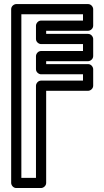

<svg xmlns="http://www.w3.org/2000/svg" viewBox="-20 -905 512 942"><path d="M156.5 -32.5H84.8V-835H387.2V-804H181.5C166.4 -804 156.5 -789.7 156.5 -779V-713.7C156.5 -698.6 170.8 -688.7 181.5 -688.7H387.2V-654.8H181.5C166.4 -654.8 156.5 -640.5 156.5 -629.8V-565.5C156.5 -550.4 170.8 -540.5 181.5 -540.5H387.2V-509.5H181.5C166.4 -509.5 156.5 -495.2 156.5 -484.5ZM181.5 17.5C192.2 17.5 206.5 7.6 206.5 -7.5V-459.5H412.2C423 -459.5 437.2 -469.4 437.2 -484.5V-565.5C437.2 -576.2 427.4 -590.5 412.2 -590.5H206.5V-604.8H412.2C423 -604.8 437.2 -614.6 437.2 -629.8V-713.7C437.2 -724.4 427.4 -738.7 412.2 -738.7H206.5V-754H412.2C423 -754 437.2 -763.9 437.2 -779V-860C437.2 -870.7 427.4 -885 412.2 -885H59.8C49 -885 34.8 -875.1 34.8 -860V-7.5C34.8 3.2 44.6 17.5 59.8 17.5Z"/></svg>

Font: Stormning Aesir
Style: Light
Weight: 400
Designer: Robert Jablonski, Mew Too
Foundry: Cannot Into Space Fonts
Version: Version 0.90